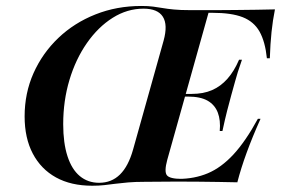

<svg xmlns="http://www.w3.org/2000/svg" viewBox="-20 -602 928 634"><path d="M284.7 11.3Q214.5 11.3 164.9 -16.1Q115.3 -43.5 88.3 -94.8Q61.3 -146 61.3 -217.7Q61.3 -294.4 90.7 -360.5Q120.2 -426.6 172.6 -476.6Q225 -526.6 295.2 -554.4Q365.3 -582.3 446.8 -582.3Q469.4 -582.3 485.5 -580.2Q501.6 -578.2 517.3 -575.4Q533.1 -572.6 554.4 -570.6Q575.8 -568.5 608.9 -568.5H692.7Q725 -568.5 759.7 -569Q794.4 -569.4 827.4 -569.8Q860.5 -570.2 887.9 -571Q880.6 -534.7 876.6 -496.4Q872.6 -458.1 871 -409.7H861.3Q855.6 -464.5 837.1 -497.6Q818.5 -530.6 781.5 -545.2Q744.4 -559.7 681.5 -559.7H668.5L532.3 -74.2Q521.8 -35.5 531 -23.4Q540.3 -11.3 580.6 -11.3H569.4Q621.8 -11.3 666.1 -29.8Q710.5 -48.4 750.8 -91.9Q791.1 -135.5 831.5 -209.7H840.3Q812.9 -148.4 794.4 -97.6Q775.8 -46.8 763.7 0Q731.5 -0.8 701.6 -1.2Q671.8 -1.6 639.1 -2Q606.5 -2.4 565.3 -2.4L457.3 -1.6Q425.8 -1.6 402.8 0.4Q379.8 2.4 360.9 4.8Q341.9 7.3 324.2 9.3Q306.5 11.3 284.7 11.3ZM307.3 1.6Q348.4 1.6 376.2 -25.8Q404 -53.2 419.4 -108.1L520.2 -467.7Q534.7 -520.2 517.7 -546.8Q500.8 -573.4 454 -573.4Q400 -573.4 352 -543.1Q304 -512.9 266.9 -459.7Q229.8 -406.5 209.3 -337.9Q188.7 -269.4 188.7 -191.9Q188.7 -129.8 202.8 -86.3Q216.9 -42.7 243.5 -20.6Q270.2 1.6 307.3 1.6ZM557.3 -283.1 560.5 -291.9H692.7L690.3 -283.1ZM705.6 -169.4Q708.9 -204.8 699.2 -230.2Q689.5 -255.6 665.7 -269.4Q641.9 -283.1 600 -283.1L612.9 -291.9Q651.6 -291.9 680.2 -304.4Q708.9 -316.9 731 -341.9Q753.2 -366.9 769.4 -404.8H779Q762.9 -358.9 756.5 -333.9Q750 -308.9 743.5 -287.1Q736.3 -260.5 729.8 -235.5Q723.4 -210.5 714.5 -169.4Z"/></svg>

Font: Playfair 144pt
Style: Bold Italic
Weight: 700
Italic angle: -15.6°
Designer: Claus Eggers Sørensen
Foundry: Claus Eggers Sørensen
Version: Version 2.203